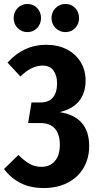

<svg xmlns="http://www.w3.org/2000/svg" viewBox="-23 -934 489 969"><path d="M-3 -81 70 -152Q101 -121 127.5 -106.5Q154 -92 186 -92Q229 -92 254 -121Q279 -150 279 -203Q279 -256 254.5 -284.5Q230 -313 180 -313H119L136 -417H182Q223 -417 244 -442Q265 -467 265 -513Q265 -553 247 -578Q229 -603 192 -603Q136 -603 80 -548L15 -618Q96 -708 209 -708Q270 -708 315 -684.5Q360 -661 384.5 -620Q409 -579 409 -527Q409 -465 376.5 -424.5Q344 -384 278 -368Q349 -358 388 -315.5Q427 -273 427 -197Q427 -134 398 -85.5Q369 -37 317 -11Q265 15 198 15Q132 15 83 -9Q34 -33 -3 -81ZM184 -843Q184 -813 164.5 -792.5Q145 -772 115 -772Q86 -772 66 -792.5Q46 -813 46 -843Q46 -873 66 -893.5Q86 -914 115 -914Q145 -914 164.5 -893.5Q184 -873 184 -843ZM376 -843Q376 -813 356.5 -792.5Q337 -772 307 -772Q278 -772 257.5 -792.5Q237 -813 237 -843Q237 -873 257.5 -893.5Q278 -914 307 -914Q337 -914 356.5 -893.5Q376 -873 376 -843Z"/></svg>

Font: Fira Sans Extra Condensed SemiBold
Style: Regular
Weight: 600
Width: 1
Designer: Carrois Corporate & Edenspiekermann AG
Foundry: Carrois Corporate GbR & Edenspiekermann AG
Version: Version 4.203